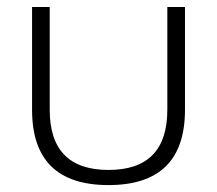

<svg xmlns="http://www.w3.org/2000/svg" viewBox="-20 -533 631 558"><path d="M73.2 -213.9V-512.7H124.5V-213.9Q124.5 -39.1 295.4 -39.1Q466.3 -39.1 466.3 -213.9V-512.7H517.6V-213.9Q517.6 4.9 295.4 4.9Q73.2 4.9 73.2 -213.9Z"/></svg>

Font: Sansation Light
Style: Light
Weight: 300
Designer: Bernd Montag
Version: Version 1.301